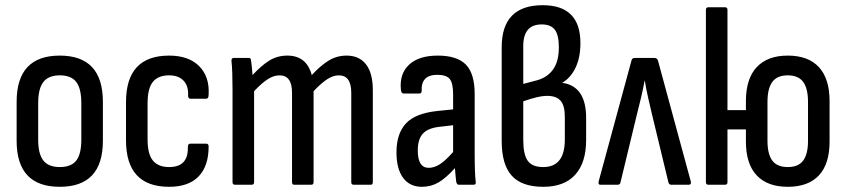

<svg xmlns="http://www.w3.org/2000/svg" viewBox="-20 -711 3258 739"><path d="M210 8Q44 8 44 -169V-319Q44 -497 210 -497Q376 -497 376 -319V-169Q376 8 210 8ZM210 -68Q254 -68 273.5 -93Q293 -118 293 -173V-314Q293 -370 273.5 -395.5Q254 -421 210 -421Q167 -421 147 -395.5Q127 -370 127 -314V-173Q127 -118 147 -93Q167 -68 210 -68Z M631 8Q465 8 465 -171V-318Q465 -497 631 -497Q706 -497 746.5 -456.5Q787 -416 783 -347Q783 -331 774 -331H713Q704 -331 704 -343Q706 -380 686.5 -400.5Q667 -421 631 -421Q589 -421 568.5 -396Q548 -371 548 -313V-175Q548 -118 568.5 -93Q589 -68 631 -68Q705 -68 703 -144Q703 -158 712 -158H774Q783 -158 783 -147Q783 -72 744.5 -32Q706 8 631 8Z M884 0Q875 0 875 -10V-366Q875 -402 874 -430Q873 -458 871 -476Q870 -488 880 -488H938Q945 -488 946 -480Q948 -466 949.5 -452Q951 -438 952 -422Q985 -458 1016 -477.5Q1047 -497 1086 -497Q1160 -497 1180 -422Q1213 -458 1244.5 -477.5Q1276 -497 1314 -497Q1363 -497 1389 -463Q1415 -429 1415 -364V-10Q1415 0 1407 0H1341Q1332 0 1332 -10V-354Q1332 -421 1284 -421Q1262 -421 1238.5 -405.5Q1215 -390 1187 -360V-10Q1187 0 1178 0H1112Q1104 0 1104 -10V-354Q1104 -421 1056 -421Q1033 -421 1009.5 -405.5Q986 -390 958 -360V-10Q958 0 949 0Z M1604 8Q1557 8 1531.5 -26.5Q1506 -61 1506 -125Q1506 -196 1542 -235.5Q1578 -275 1665 -284L1724 -290V-348Q1724 -391 1711 -407Q1698 -423 1663 -423Q1600 -423 1603 -361Q1603 -351 1594 -351H1534Q1524 -351 1523 -366Q1517 -427 1554.5 -462Q1592 -497 1665 -497Q1739 -497 1773 -462.5Q1807 -428 1807 -349V-121Q1807 -82 1808 -55Q1809 -28 1811 -11Q1813 0 1803 0H1745Q1739 0 1736 -11Q1735 -20 1733.5 -34.5Q1732 -49 1731 -64Q1697 -26 1668 -9Q1639 8 1604 8ZM1588 -132Q1588 -65 1630 -65Q1651 -65 1672.5 -78.5Q1694 -92 1724 -126V-229L1672 -223Q1627 -218 1607.5 -196.5Q1588 -175 1588 -132Z M2071 8Q1988 8 1949.5 -35Q1911 -78 1911 -168V-529Q1911 -691 2069 -691Q2214 -691 2214 -545Q2214 -490 2195.5 -451Q2177 -412 2145 -393V-392Q2236 -379 2236 -257V-172Q2236 -85 2194 -38.5Q2152 8 2071 8ZM1994 -388 2047 -402Q2087 -413 2109 -444Q2131 -475 2131 -529Q2131 -576 2115.5 -596.5Q2100 -617 2065 -617Q1994 -617 1994 -534ZM2071 -68Q2154 -68 2154 -174V-261Q2154 -305 2137.5 -323.5Q2121 -342 2087 -342Q2067 -342 2043 -336Q2019 -330 1994 -321V-172Q1994 -117 2011 -92.5Q2028 -68 2071 -68Z M2290 0Q2282 0 2284 -12L2410 -476Q2412 -488 2423 -488H2499Q2510 -488 2513 -476L2639 -12Q2641 0 2632 0H2563Q2556 0 2553 -8L2489 -273Q2482 -303 2474.5 -335.5Q2467 -368 2462 -400H2461Q2455 -368 2447.5 -335.5Q2440 -303 2432 -273L2368 -8Q2366 0 2358 0Z M2706 0Q2697 0 2697 -10V-398V-673Q2697 -683 2706 -683H2771Q2780 -683 2780 -673V-480V-479V-287H2851V-322Q2851 -408 2892.5 -452.5Q2934 -497 3012 -497Q3091 -497 3132 -452.5Q3173 -408 3173 -322V-166Q3173 -80 3132 -36Q3091 8 3012 8Q2934 8 2892.5 -36Q2851 -80 2851 -166V-213H2780V-10Q2780 0 2771 0ZM3012 -68Q3053 -68 3071.5 -93Q3090 -118 3090 -169V-319Q3090 -370 3071.5 -395.5Q3053 -421 3012 -421Q2971 -421 2952.5 -395.5Q2934 -370 2934 -319V-169Q2934 -118 2952.5 -93Q2971 -68 3012 -68Z"/></svg>

Font: Sofia Sans Condensed Medium
Style: Regular
Weight: 500
Designer: Botio Nikoltchev, Ani Petrova
Foundry: lettersoup
Version: Version 4.101; ttfautohint (v1.8.4.7-5d5b)